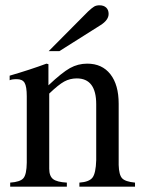

<svg xmlns="http://www.w3.org/2000/svg" viewBox="-20 -698 540 718"><path d="M18.1 0V-15.1Q55.7 -17.6 67.6 -31.7Q79.6 -45.9 80.1 -89.8V-337.9Q80.1 -374.5 72 -388.2Q64 -401.9 43 -401.9Q23.9 -401.9 16.1 -397.9V-415Q93.3 -437.5 153.8 -460L161.1 -458V-378.9Q211.9 -426.8 241.7 -443.4Q271.5 -460 306.2 -460Q361.8 -460 392.8 -420.4Q423.8 -380.9 423.8 -310.1V-81.1Q424.8 -44.4 436.5 -31.5Q448.2 -18.6 484.9 -15.1V0H276.9V-15.1Q313.5 -17.6 325.9 -33.9Q338.4 -50.3 339.8 -99.1V-308.1Q339.8 -404.8 267.1 -404.8Q241.7 -404.8 220.2 -393.1Q198.7 -381.3 164.1 -348.1V-66.9Q164.1 -39.6 178.5 -28.3Q192.9 -17.1 230 -15.1V0ZM202.1 -506.8H162.1L309.1 -654.8Q324.2 -668.9 332.3 -673.6Q340.3 -678.2 352.1 -678.2Q367.7 -678.2 377 -669.7Q386.2 -661.1 386.2 -646Q386.2 -623 356 -604Z"/></svg>

Font: Accordance
Style: Regular
Weight: 400
Version: Version 1.1 (build May 11, 2018) Miklal Software Solutions, 